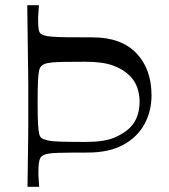

<svg xmlns="http://www.w3.org/2000/svg" viewBox="-20 -720 651 740"><path d="M86 0Q87 -63 87.5 -107Q88 -151 88.5 -183Q89 -215 89 -240.5Q89 -266 89 -291.5Q89 -317 89 -350Q89 -373 89 -395.5Q89 -418 88.5 -444.5Q88 -471 87.5 -506Q87 -541 86.5 -588Q86 -635 85 -700H130Q129 -680 128 -670Q127 -660 127 -654Q127 -648 127 -639Q127 -620 129 -607.5Q131 -595 137 -590Q141 -587 149 -584Q157 -581 177 -579Q197 -577 235 -576.5Q273 -576 337 -576Q447 -576 505.5 -515Q564 -454 564 -352Q564 -291 536.5 -241Q509 -191 454.5 -161.5Q400 -132 318 -132Q246 -132 208.5 -131Q171 -130 156.5 -125.5Q142 -121 136 -112Q131 -103 129.5 -88.5Q128 -74 128 -59Q128 -51 128 -45.5Q128 -40 129 -30Q130 -20 131 0ZM125 -327Q125 -273 126.5 -244.5Q128 -216 131 -204Q134 -192 140 -188Q147 -183 163.5 -179Q180 -175 214.5 -174Q249 -173 310 -173Q382 -173 420.5 -189.5Q459 -206 481 -228Q500 -247 509 -272.5Q518 -298 518 -327Q518 -357 509 -382.5Q500 -408 481 -427Q457 -452 417 -467Q377 -482 310 -482Q259 -482 227.5 -481.5Q196 -481 178.5 -479Q161 -477 153 -474Q145 -471 140 -466Q134 -461 131 -449Q128 -437 126.5 -409Q125 -381 125 -327Z"/></svg>

Font: Ojuju Medium
Style: Regular
Weight: 500
Designer: Chisaokwu Joboson, Mirko Velimirovic
Foundry: Udi Foundry
Version: Version 1.000